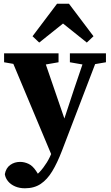

<svg xmlns="http://www.w3.org/2000/svg" viewBox="-20 -776 595 1033"><path d="M114 237Q85 237 61.5 227Q38 217 23.5 199.5Q9 182 6 161Q12 128 35 111.5Q58 95 88 95Q111 95 133.5 105.5Q156 116 175 145L203 189L167 201L150 187Q172 172 193 149.5Q214 127 232 98Q250 69 262 35L288 -36L296 -46L379 -298L444 -489H514L313 36Q288 101 261 145.5Q234 190 199 213.5Q164 237 114 237ZM264 74 28 -489H206L332 -122L346 -105ZM2 -441V-489H295V-441L203 -425H94ZM356 -441V-489H550V-441L462 -426H442ZM447 -547 272 -687H366L191 -547L155 -581L287 -756H351L483 -581Z"/></svg>

Font: Source Serif 4 18pt
Style: Bold
Weight: 700
Designer: Frank Grießhammer
Foundry: Adobe Systems Incorporated
Version: Version 4.004;hotconv 1.0.116;makeotfexe 2.5.65601